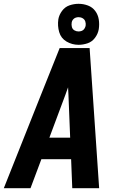

<svg xmlns="http://www.w3.org/2000/svg" viewBox="-38 -987 634 1007"><path d="M-18 0H122L179 -152H335L341 0H482L432 -735H275L177 -490ZM221 -265 305 -490Q313 -511 319 -529Q320 -511 321 -490L330 -265ZM374 -752Q398 -752 421.5 -760Q445 -768 460.5 -789Q476 -810 480 -834Q484 -860 480 -885Q476 -910 461.5 -929.5Q447 -949 423.5 -958Q400 -967 374 -967Q350 -967 326.5 -959Q303 -951 287.5 -930Q272 -909 268 -886Q263 -851 272.5 -818.5Q282 -786 311 -769Q340 -752 374 -752ZM374 -822Q362 -822 352 -828Q342 -834 339 -845.5Q336 -857 338 -869Q339 -877 344.5 -884Q350 -891 358 -894Q366 -897 374 -897Q386 -897 396 -891Q406 -885 409.5 -874Q413 -863 411 -851Q409 -843 404 -835.5Q399 -828 390.5 -825Q382 -822 374 -822Z"/></svg>

Font: Iosevka Sparkle Extrabold
Style: Italic
Weight: 800
Italic angle: -9°
Designer: Belleve Invis
Foundry: Belleve Invis
Version: Version 4.5.0; ttfautohint (v1.8.3)